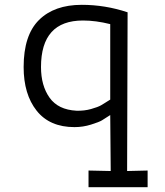

<svg xmlns="http://www.w3.org/2000/svg" viewBox="-20 -517 684 796"><path d="M592 259H347V190L439 192L437 -40Q414 -25 402.5 -18Q391 -11 357.5 -0.5Q324 10 289 10Q186 10 132 -58Q78 -126 78 -239Q78 -371 141.5 -434Q205 -497 319 -497Q416 -497 509 -466L507 192L592 190ZM324 -432Q150 -432 150 -239Q150 -162 185.5 -112Q221 -62 297 -58Q329 -57 357.5 -65Q386 -73 399 -80.5Q412 -88 437 -104V-417Q377 -432 324 -432Z"/></svg>

Font: Biancoenero Regular
Style: Regular
Weight: 400
Designer: Riccardo Lorusso, Umberto Mischi
Foundry: Biancoenero Edizioni
Version: Version 0.000